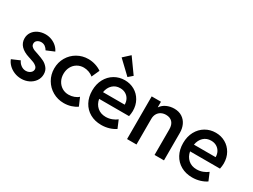

<svg xmlns="http://www.w3.org/2000/svg" viewBox="-56 -1408 2678 2032"><g transform="rotate(30 1283.5 -392.5)"><path d="M28.3 -117.2 126 -159.2Q137.7 -130.4 165.3 -109.6Q192.9 -88.9 225.6 -88.9Q246.1 -88.9 263.9 -96.9Q281.7 -105 292.2 -118.9Q302.7 -132.8 302.7 -149.4Q302.7 -169.9 286.4 -184.8Q270 -199.7 248.8 -208.5Q227.5 -217.3 197.3 -226.6Q193.4 -227.5 190.2 -228.8Q187 -230 184.6 -230.5Q43.5 -274.4 43 -380.9Q43 -424.8 66.4 -458.5Q89.8 -492.2 129.2 -510.5Q168.5 -528.8 215.8 -529.3Q257.8 -529.3 293.9 -514.6Q330.1 -500 356 -475.8Q381.8 -451.7 395.5 -421.9L299.8 -381.8Q287.6 -403.8 267.6 -418.9Q247.6 -434.1 218.8 -434.6Q189.9 -434.1 170.7 -419.2Q151.4 -404.3 151.4 -379.9Q151.4 -358.9 164.8 -345.5Q178.2 -332 198.2 -323.7Q218.3 -315.4 255.9 -303.7Q296.4 -290 328.1 -274.4Q359.9 -258.8 385 -228.3Q410.2 -197.8 410.2 -152.3Q410.2 -106.4 384.8 -69.8Q359.4 -33.2 317.1 -12.7Q274.9 7.8 225.6 7.8Q179.7 7.8 139.2 -9Q98.6 -25.9 69.8 -54.4Q41 -83 28.3 -117.2Z M474.6 -262.7Q474.6 -337.9 510.5 -398.9Q546.4 -460 607.4 -494.6Q668.5 -529.3 740.2 -529.3Q784.2 -529.3 826.7 -516.1Q869.1 -502.9 902.3 -479.5L859.4 -384.8Q838.4 -403.8 806.6 -415.3Q774.9 -426.8 743.2 -426.8Q699.2 -426.8 663.6 -405.5Q627.9 -384.3 607.9 -346.7Q587.9 -309.1 587.9 -261.7Q587.9 -215.3 607.9 -177.7Q627.9 -140.1 663.3 -118.4Q698.7 -96.7 743.2 -96.7Q778.3 -96.7 810.5 -108.6Q842.8 -120.6 861.3 -138.7L903.3 -42Q874 -20.5 832.3 -7.3Q790.5 5.9 744.1 5.9Q669.9 5.9 608.2 -29.5Q546.4 -64.9 510.5 -126.5Q474.6 -188 474.6 -262.7Z M939.5 -260.7Q939.5 -340.3 972.4 -401.1Q1005.4 -461.9 1061.8 -495.1Q1118.2 -528.3 1186.5 -528.3Q1252 -528.3 1305.2 -498Q1358.4 -467.8 1389.6 -412.8Q1420.9 -357.9 1420.9 -287.1Q1420.4 -255.9 1413.1 -220.7H1047.4Q1058.1 -160.6 1098.9 -125.2Q1139.6 -89.8 1201.2 -89.8Q1240.2 -89.8 1275.6 -103.3Q1311 -116.7 1335 -136.7L1375 -42Q1342.8 -19.5 1297.9 -5.9Q1252.9 7.8 1203.1 7.8Q1125 7.8 1065.2 -25.9Q1005.4 -59.6 972.4 -120.6Q939.5 -181.6 939.5 -260.7ZM1312.5 -302.7Q1312.5 -339.4 1296.6 -368.4Q1280.8 -397.5 1252.2 -414.1Q1223.6 -430.7 1186.5 -430.7Q1131.3 -431.2 1094.2 -396.5Q1057.1 -361.8 1047.4 -302.7ZM1034.2 -719.7 1114.3 -793 1242.2 -614.3 1191.4 -570.3Z M1516.1 -521.5H1629.4V-455.1H1631.8Q1656.2 -490.7 1698 -509.8Q1739.7 -528.8 1789.6 -529.3Q1847.2 -529.3 1887.2 -502.9Q1927.2 -476.6 1947.3 -433.1Q1967.3 -389.6 1967.3 -337.9V0H1852.1V-312.5Q1852.1 -369.1 1824.2 -398.9Q1796.4 -428.7 1746.6 -428.7Q1713.9 -428.7 1687.7 -415Q1661.6 -401.4 1646.5 -375.2Q1631.3 -349.1 1631.3 -312.5V0H1516.1Z M2050.8 -260.7Q2050.8 -340.3 2083.7 -401.1Q2116.7 -461.9 2173.1 -495.1Q2229.5 -528.3 2297.9 -528.3Q2363.3 -528.3 2416.5 -498Q2469.7 -467.8 2501 -412.8Q2532.2 -357.9 2532.2 -287.1Q2531.7 -255.9 2524.4 -220.7H2158.7Q2169.4 -160.6 2210.2 -125.2Q2251 -89.8 2312.5 -89.8Q2351.6 -89.8 2387 -103.3Q2422.4 -116.7 2446.3 -136.7L2486.3 -42Q2454.1 -19.5 2409.2 -5.9Q2364.3 7.8 2314.5 7.8Q2236.3 7.8 2176.5 -25.9Q2116.7 -59.6 2083.7 -120.6Q2050.8 -181.6 2050.8 -260.7ZM2423.8 -302.7Q2423.8 -339.4 2408 -368.4Q2392.1 -397.5 2363.5 -414.1Q2335 -430.7 2297.9 -430.7Q2242.7 -431.2 2205.6 -396.5Q2168.5 -361.8 2158.7 -302.7Z"/></g></svg>

Font: Reddit Sans Chocolate SemiBold
Style: Regular
Weight: 600
Designer: Stephen Hutchings
Foundry: Reddit
Version: Version 1.011